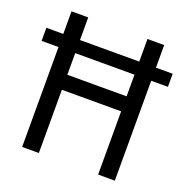

<svg xmlns="http://www.w3.org/2000/svg" viewBox="-129 -832 921 950"><g transform="rotate(20 332.0 -357.0)"><path d="M88 0V-526H-1V-595H88V-714H176V-595H488V-714H576V-595H664V-526H576V0H488V-333H176V0ZM176 -412H488V-526H176Z"/></g></svg>

Font: Noto Sans Telugu SemiCondensed
Style: Regular
Weight: 400
Width: 4
Designer: Jelle Bosma - Monotype Design Team
Foundry: Monotype Imaging Inc.
Version: Version 2.005; ttfautohint (v1.8.4.7-5d5b)